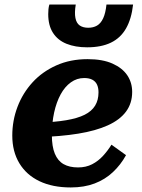

<svg xmlns="http://www.w3.org/2000/svg" viewBox="-20 -811 626 844"><path d="M363 -603Q425 -603 467.5 -623.5Q510 -644 534 -686Q558 -728 565 -791H448Q444 -753 433.5 -730.5Q423 -708 406.5 -698.5Q390 -689 368 -689Q345 -689 330.5 -699Q316 -709 311.5 -732Q307 -755 313 -791H197Q194 -781 193 -770.5Q192 -760 192 -749Q192 -699 213 -666.5Q234 -634 272.5 -618.5Q311 -603 363 -603ZM291 13Q211 13 153.5 -14.5Q96 -42 65 -93.5Q34 -145 34 -215Q34 -281 57 -341.5Q80 -402 123 -449Q166 -496 227.5 -523.5Q289 -551 365 -551Q431 -551 474.5 -531.5Q518 -512 539.5 -480Q561 -448 561 -407Q561 -357 534 -320.5Q507 -284 454 -260Q401 -236 324 -223.5Q247 -211 147 -208L151 -272Q221 -274 271 -282.5Q321 -291 352 -306.5Q383 -322 398 -346.5Q413 -371 413 -405Q413 -425 406.5 -439Q400 -453 386 -460.5Q372 -468 350 -468Q318 -468 291.5 -449Q265 -430 246.5 -396Q228 -362 218 -316.5Q208 -271 208 -217Q208 -167 221 -135.5Q234 -104 259.5 -89.5Q285 -75 323 -75Q358 -75 385 -89Q412 -103 433 -126Q454 -149 470 -175L534 -129Q511 -87 476.5 -54.5Q442 -22 396 -4.5Q350 13 291 13Z"/></svg>

Font: Roboto Serif
Style: Bold Italic
Weight: 700
Italic angle: -10°
Designer: Greg Gazdowicz
Foundry: Commercial Type
Version: Version 1.008